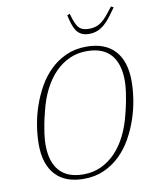

<svg xmlns="http://www.w3.org/2000/svg" viewBox="-98 -981 874 1068"><g transform="rotate(-10 339.5 -447.0)"><path d="M292 -13Q345 -13 390 -33.5Q435 -54 471.5 -91.5Q508 -129 535 -182.5Q562 -236 578 -303Q588 -342 593.5 -371Q599 -400 602 -422Q605 -444 606 -459.5Q607 -475 607 -487Q607 -583 562 -634Q517 -685 426 -685Q373 -685 328 -664.5Q283 -644 246.5 -606.5Q210 -569 183 -515.5Q156 -462 140 -395Q130 -356 124.5 -327Q119 -298 116 -276Q113 -254 112 -238.5Q111 -223 111 -211Q111 -115 156 -64Q201 -13 292 -13ZM289 12Q184 12 129 -48Q74 -108 74 -220Q74 -268 82.5 -323Q91 -378 109.5 -432.5Q128 -487 156 -537Q184 -587 223.5 -625.5Q263 -664 314 -687Q365 -710 429 -710Q534 -710 589 -650Q644 -590 644 -478Q644 -430 635.5 -375Q627 -320 608.5 -265.5Q590 -211 562 -161Q534 -111 494.5 -72.5Q455 -34 404 -11Q353 12 289 12ZM458 -777Q432 -777 414.5 -786Q397 -795 386 -811.5Q375 -828 368 -850.5Q361 -873 355 -900L370 -906L379 -876Q393 -834 410.5 -819.5Q428 -805 462 -805Q496 -805 522 -820Q548 -835 580 -877L603 -906L617 -899Q598 -872 581 -849.5Q564 -827 545.5 -811Q527 -795 506 -786Q485 -777 458 -777Z"/></g></svg>

Font: IBM Plex Serif ExtLt
Style: Italic
Weight: 200
Italic angle: -14°
Designer: Mike Abbink, Paul van der Laan, Pieter van Rosmalen
Foundry: Bold Monday
Version: Version 3.001